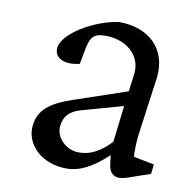

<svg xmlns="http://www.w3.org/2000/svg" viewBox="-64 -578 665 652"><g transform="rotate(10 268.0 -251.5)"><path d="M206 9C250 9 294 -13 346 -62L350 -30C353 -5 366 9 387 9C398 9 417 4 437 -4L492 -23L496 -56L425 -70C423 -84 424 -118 427 -145L455 -349C466 -447 401 -512 295 -512C211 -500 110 -440 104 -390C100 -354 137 -336 189 -349L197 -393C206 -445 218 -458 259 -458C332 -458 384 -411 377 -349L369 -286L189 -225C108 -198 74 -168 68 -116C60 -51 118 9 206 9ZM160 -131C164 -163 181 -183 219 -194L362 -234L347 -108C311 -70 277 -52 238 -52C192 -52 155 -91 160 -131Z"/></g></svg>

Font: TPK Tissa Web
Style: Italic
Weight: 400
Italic angle: -7°
Designer: Jacques Le Bailly, Suppakit Chalermlarp | Katatrad Co.,Ltd.
Foundry: Jacques Le Bailly, Cadson Demak Co.,Ltd.
Version: Version 5.000;Glyphs 3.1.2 (3151)